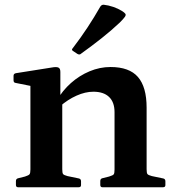

<svg xmlns="http://www.w3.org/2000/svg" viewBox="-20 -788 732 808"><path d="M462 -316Q462 -358 439 -380Q416 -402 373 -402Q339 -402 302 -385.5Q265 -369 232 -340L219 -365Q243 -407 278.5 -438.5Q314 -470 357 -488Q400 -506 445 -506Q524 -506 560.5 -464Q597 -422 597 -335V0H462ZM108 0V-313H242V0ZM56 0Q47 0 47 -10V-26Q47 -36 57 -38L85 -45Q101 -50 104.5 -55Q108 -60 108 -75V-180H242V-76Q242 -60 245.5 -55.5Q249 -51 264 -47L312 -37Q321 -35 321 -25V-9Q321 0 311 0ZM411 0Q402 0 402 -10V-26Q402 -36 411 -38L439 -45Q456 -50 459 -55Q462 -60 462 -75V-180H597V-76Q597 -60 600.5 -55.5Q604 -51 619 -47L667 -37Q676 -35 676 -25V-9Q676 0 666 0ZM108 -313V-462L126 -423L46 -439Q37 -440 37 -450V-469Q37 -478 47 -480L205 -505Q220 -507 227 -503Q234 -499 234 -485V-379L242 -362V-313ZM321 -562Q315 -556 306 -561L288 -573Q279 -578 286 -585Q319 -628 348 -672Q377 -716 402 -760Q408 -769 417 -768Q436 -766 456.5 -759Q477 -752 493 -742Q504 -735 507.5 -730Q511 -725 505.5 -717Q500 -709 484 -693Q449 -660 408 -627.5Q367 -595 321 -562Z"/></svg>

Font: Hahmlet SemiBold
Style: Regular
Weight: 600
Version: Version 1.002